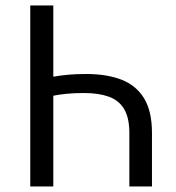

<svg xmlns="http://www.w3.org/2000/svg" viewBox="-20 -676 638 696"><path d="M89.7 0V-656.3H173.2V-398Q197.4 -402.2 225.7 -405Q254.1 -407.8 292.3 -407.8Q366.5 -407.8 420 -387.3Q473.4 -366.7 502.2 -319.8Q530.9 -272.9 530.9 -193.9V0H448.9V-193.9Q448.9 -248.8 430 -280.6Q411.2 -312.3 374.3 -325.6Q337.5 -338.8 284.4 -338.8Q248 -338.8 220.8 -336Q193.5 -333.2 173.2 -329V0Z"/></svg>

Font: Source Sans 3 Variable
Style: Regular
Weight: 200
Designer: Paul D. Hunt
Foundry: Adobe Systems Incorporated
Version: Version 3.026